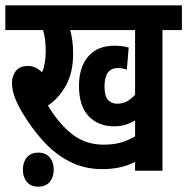

<svg xmlns="http://www.w3.org/2000/svg" viewBox="-20 -642 704 722"><path d="M591 -529V0H488V-33Q458 -18 427.5 -12Q397 -6 365 -6Q298 -6 243.5 -33.5Q189 -61 144.5 -109.5Q100 -158 63 -220Q43 -254 34 -280.5Q25 -307 25 -331Q25 -356 39.5 -375Q54 -394 86 -394Q114 -394 138 -370Q145 -386 148.5 -406Q152 -426 152 -450Q152 -494 142 -529H0V-622H664V-529ZM420 -252Q441 -252 457.5 -261Q474 -270 488 -286V-529H244Q249 -511 252 -488.5Q255 -466 255 -441Q255 -370 228.5 -321.5Q202 -273 160 -245Q205 -172 254.5 -135Q304 -98 369 -98Q402 -98 429 -104.5Q456 -111 488 -129V-189Q471 -179 452 -173Q433 -167 409 -167Q350 -167 313.5 -205Q277 -243 277 -319Q277 -389 311.5 -429.5Q346 -470 410 -470Q442 -470 464 -463L457 -380Q442 -386 423 -386Q373 -386 373 -317Q373 -280 386.5 -266Q400 -252 420 -252ZM66 -4Q66 -32 81 -50Q96 -68 124 -68Q152 -68 167 -50Q182 -32 182 -4Q182 24 167 42Q152 60 124 60Q96 60 81 42Q66 24 66 -4Z"/></svg>

Font: Noto Sans Devanagari UI ExtraCondensed SemiBold
Style: Regular
Weight: 600
Width: 2
Designer: Jelle Bosma - Monotype Design Team
Foundry: Monotype Imaging Inc.
Version: Version 2.004; ttfautohint (v1.8.4.7-5d5b)